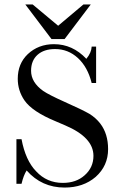

<svg xmlns="http://www.w3.org/2000/svg" viewBox="-20 -835 551 865"><path d="M389 -815 271 -659H212L94 -815H127L242 -719L356 -815ZM54 -208H77Q95 -112 143 -63Q191 -11 263 -11Q323 -11 361 -45Q401 -80 401 -133Q401 -216 274 -270L232 -288Q125 -332 90 -383Q60 -427 60 -480Q60 -548 105 -591Q153 -636 223 -636Q307 -636 369 -570Q392 -598 393 -625H413V-461H393Q375 -533 331 -573.5Q287 -614 228 -614Q178 -614 149 -588Q120 -562 120 -516Q120 -464 175 -425Q202 -407 269 -377Q350 -341 383 -322Q412 -304 432 -278Q467 -232 467 -163Q467 -88 411 -38Q355 10 271 10Q168 10 100 -67Q86 -45 77 -7H54Z"/></svg>

Font: New Athena Unicode
Style: Regular
Weight: 400
Designer: J. Rusten 1997; rev. by R. Hancock 2001, 2002, rev. by D. Mastronarde 2002-2021
Foundry: GreekKeys New Athena Unicode
Version: Version 5.008